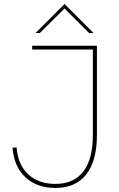

<svg xmlns="http://www.w3.org/2000/svg" viewBox="-20 -923 589 949"><path d="M42 -193 62 -194Q68 -110 119 -62Q170 -14 254 -14Q345 -14 392 -75.5Q439 -137 439 -256V-678H139V-697H459V-256Q459 -128 406.5 -61Q354 6 254 6Q162 6 105.5 -47Q49 -100 42 -193ZM299 -903 442 -760H420L299 -881L177 -760H156Z"/></svg>

Font: Hanken Grotesk Thin
Style: Regular
Weight: 100
Designer: Alfredo Marco Pradil
Foundry: Hanken Design Co.
Version: Version 3.014